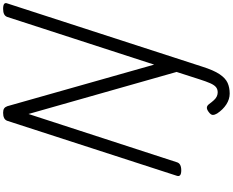

<svg xmlns="http://www.w3.org/2000/svg" viewBox="-151 -1019 1495 1233"><g transform="rotate(-90 596.5 -402.5)"><path d="M785 149Q762 222 736.5 260Q711 298 681 311.5Q651 325 612 325Q576 325 542.5 303.5Q509 282 484 244Q475 229 475 216.5Q475 204 494 190Q510 178 522 178.5Q534 179 544 192Q558 211 570 224Q582 237 594.5 242.5Q607 248 620 248Q640 248 653.5 237Q667 226 678.5 200Q690 174 704 130L751 -16L481 -967L171 -14Q167 0 154 7Q141 14 119 14Q75 14 84 -14L437 -1103Q442 -1117 455 -1123.5Q468 -1130 489 -1130Q507 -1130 516.5 -1123.5Q526 -1117 531 -1103L798 -160L1104 -1103Q1109 -1117 1122 -1123.5Q1135 -1130 1156 -1130Q1202 -1130 1191 -1103Z"/></g></svg>

Font: Playwrite CU
Style: Regular
Weight: 400
Designer: Veronika Burian, José Scaglione
Foundry: TypeTogether
Version: Version 1.002